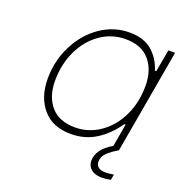

<svg xmlns="http://www.w3.org/2000/svg" viewBox="-125 -651 861 909"><g transform="rotate(20 305.0 -196.5)"><path d="M494 120Q509 120 535 116L530 144Q508 149 484 149Q451 149 431.5 133Q412 117 412 90Q412 32 486 -11L506 -125H499Q459 -66 403.5 -30.5Q348 5 276 5Q184 5 134.5 -53.5Q85 -112 85 -204Q85 -295 124.5 -373Q164 -451 230.5 -496.5Q297 -542 376 -542Q448 -542 490 -505.5Q532 -469 549 -413H556L576 -525H610L518 0H517Q485 19 465 38Q445 57 445 84Q445 99 456.5 109.5Q468 120 494 120ZM532 -329Q532 -409 490.5 -457.5Q449 -506 369 -506Q300 -506 243 -466.5Q186 -427 153.5 -358.5Q121 -290 121 -207Q121 -128 162.5 -79.5Q204 -31 285 -31Q353 -31 410 -70.5Q467 -110 499.5 -178Q532 -246 532 -329Z"/></g></svg>

Font: Be Vietnam Thin
Style: Italic
Weight: 250
Italic angle: -9°
Designer: Gabriel Lam
Foundry: TypeRant
Version: Version 3.000